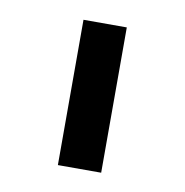

<svg xmlns="http://www.w3.org/2000/svg" viewBox="-47 -804 378 393"><g transform="rotate(10 142.0 -607.0)"><path d="M97 -758H187V-456H97Z"/></g></svg>

Font: Biryani
Style: Regular
Weight: 400
Designer: Dan Reynolds and Mathieu Reguer
Foundry: Dan Reynolds and Mathieu Reguer
Version: Version 1.004; ttfautohint (v1.1) -l 5 -r 5 -G 72 -x 0 -D la